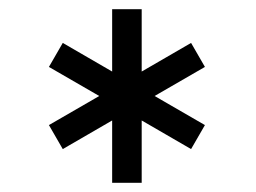

<svg xmlns="http://www.w3.org/2000/svg" viewBox="-20 -772 555 416"><path d="M223 -752H287V-617L394 -679L424 -627L315 -564L424 -501L394 -449L287 -511V-376H223V-511L116 -449L86 -501L195 -564L86 -627L116 -679L223 -617Z"/></svg>

Font: Lobster 1.3
Style: Regular
Weight: 400
Designer: Pablo Impallari
Foundry: Pablo Impallari. www.impallari.com
Version: Version 1.003 2010